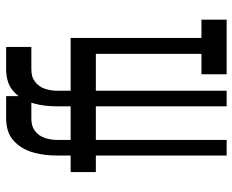

<svg xmlns="http://www.w3.org/2000/svg" viewBox="-88 -688 775 640"><g transform="rotate(-90 300.0 -367.5)"><path d="M102 0V-436H47V-520H102V-563Q102 -583 104 -602.5Q106 -622 111.5 -642Q117 -662 126.5 -679Q136 -696 151.5 -710Q167 -724 186 -729.5Q205 -735 225 -735H300V-651H225Q214 -651 204 -648.5Q194 -646 185 -639.5Q176 -633 170 -624.5Q164 -616 160.5 -605.5Q157 -595 155.5 -584.5Q154 -574 154 -563V-520H271V-436H154V0ZM266 0V-436H211V-520H266V-563Q266 -583 268 -602.5Q270 -622 275.5 -642Q281 -662 290.5 -679Q300 -696 315.5 -710Q331 -724 350 -729.5Q369 -735 389 -735H464V-651H389Q378 -651 368 -648.5Q358 -646 349 -639.5Q340 -633 334 -624.5Q328 -616 324.5 -605.5Q321 -595 319.5 -584.5Q318 -574 318 -563V-520H435V-436H318V0ZM373 0V-84H441V-436H380V-520H494V-84H555V0Z"/></g></svg>

Font: Iosevka Medium Extended
Style: Regular
Weight: 500
Width: 7
Monospace: yes
Designer: Belleve Invis
Foundry: Belleve Invis
Version: Version 32.5.0; ttfautohint (v1.8.4)